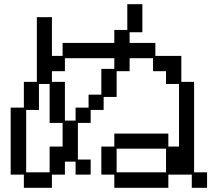

<svg xmlns="http://www.w3.org/2000/svg" viewBox="-20 -869 1040 917"><path d="M31 -355H94V-478H156V-787H228V-602H279V-664H526V-726H588V-849H660V-715H599V-664H722V-602H846V-478H907V-46H969V28H896V-35H784V28H526V-35H464V-169H526V-231H784V-169H835V-468H773V-529H711V-591H599V-529H537V-406H475V-344H413V-282H352V-107H413V-35H341V-97H290V-35H228V28H94V-35H31ZM341 -293V-355H403V-417H464V-540H526V-591H290V-529H228V-478H290V-293ZM217 -46V-169H279V-282H217V-468H166V-344H105V-46ZM773 -46V-159H537V-46Z"/></svg>

Font: DotGothic16
Style: Regular
Weight: 400
Designer: Fontworks Inc.
Foundry: Fontworks Inc.
Version: Version 1.100